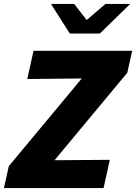

<svg xmlns="http://www.w3.org/2000/svg" viewBox="-29 -959 694 979"><path d="M-9 0 16 -112 388 -559 110 -556 142 -700H645L620 -588L249 -142L531 -144L499 0ZM327 -788 231 -939H349L413 -857L509 -939H635L480 -788Z"/></svg>

Font: Red Hat Mono
Style: Italic
Weight: 300
Italic angle: -12°
Monospace: yes
Designer: Pentagram, MCKL
Foundry: Pentagram, MCKL
Version: Version 1.023